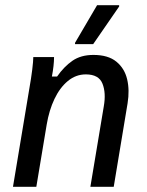

<svg xmlns="http://www.w3.org/2000/svg" viewBox="-20 -720 565 740"><path d="M30 0 93.3 -380Q100 -417.5 104.2 -451.2Q108.3 -485 108.3 -500H188.3Q188.3 -484.2 186.2 -465.4Q184.2 -446.7 180 -425H200Q226.7 -463.3 259.2 -485.8Q291.7 -508.3 340 -508.3Q396.7 -508.3 428.3 -482.5Q460 -456.7 470 -414.6Q480 -372.5 471.7 -321.7L418.3 0H328.3L380 -310Q389.2 -361.7 375 -397.5Q360.8 -433.3 310.8 -433.3Q272.5 -433.3 241.7 -407.9Q210.8 -382.5 190 -338.8Q169.2 -295 160 -240L120 0ZM269.2 -550V-555L354.2 -700H439.2V-695L339.2 -550Z"/></svg>

Font: Familjen Grotesk GF
Style: Italic
Weight: 400
Designer: Anders Wikstroem, Jonas Baeckman, Matilda Gysing, Kristian Moeller
Foundry: Familjen STHML AB
Version: Version 2.000; Beta; Release 4; Build 6